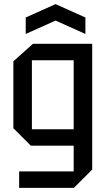

<svg xmlns="http://www.w3.org/2000/svg" viewBox="-20 -773 518 933"><path d="M73 140V60H338V-65H130L45 -150V-475L140 -560H428V51L339 140ZM135 -480V-145H338V-480ZM105 -608V-688L250 -753L395 -688V-608L250 -673Z"/></svg>

Font: Tektur SemiCondensed
Style: Regular
Weight: 400
Width: 4
Designer: Adam Jagosz
Foundry: Adam Jagosz
Version: Version 1.005;gftools[0.9.30]